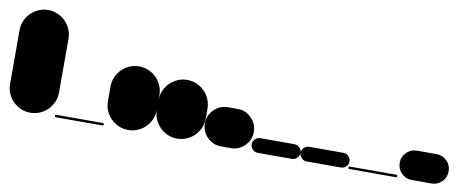

<svg xmlns="http://www.w3.org/2000/svg" viewBox="-46 -596 1892 773"><g transform="rotate(10 900.0 -210.0)"><path d="M0 -100H200V-320H0ZM100 -200Q73 -200 50 -186.5Q27 -173 13.5 -150Q0 -127 0 -100Q0 -73 13.5 -50Q27 -27 50 -13.5Q73 0 100 0Q127 0 150 -13.5Q173 -27 186.5 -50Q200 -73 200 -100Q200 -127 186.5 -150Q173 -173 150 -186.5Q127 -200 100 -200ZM100 -420Q73 -420 50 -406.5Q27 -393 13.5 -370Q0 -347 0 -320Q0 -293 13.5 -270Q27 -247 50 -233.5Q73 -220 100 -220Q127 -220 150 -233.5Q173 -247 186.5 -270Q200 -293 200 -320Q200 -347 186.5 -370Q173 -393 150 -406.5Q127 -420 100 -420Z M205 -10Q203 -10 201.5 -8.5Q200 -7 200 -5Q200 -3 201.5 -1.5Q203 0 205 0H395Q397 0 398.5 -1.5Q400 -3 400 -5Q400 -7 398.5 -8.5Q397 -10 395 -10Z M400 -100H600V-160H400ZM500 -200Q473 -200 450 -186.5Q427 -173 413.5 -150Q400 -127 400 -100Q400 -73 413.5 -50Q427 -27 450 -13.5Q473 0 500 0Q527 0 550 -13.5Q573 -27 586.5 -50Q600 -73 600 -100Q600 -127 586.5 -150Q573 -173 550 -186.5Q527 -200 500 -200ZM500 -260Q473 -260 450 -246.5Q427 -233 413.5 -210Q400 -187 400 -160Q400 -133 413.5 -110Q427 -87 450 -73.5Q473 -60 500 -60Q527 -60 550 -73.5Q573 -87 586.5 -110Q600 -133 600 -160Q600 -187 586.5 -210Q573 -233 550 -246.5Q527 -260 500 -260Z M600 -100H800V-140H600ZM700 -200Q673 -200 650 -186.5Q627 -173 613.5 -150Q600 -127 600 -100Q600 -73 613.5 -50Q627 -27 650 -13.5Q673 0 700 0Q727 0 750 -13.5Q773 -27 786.5 -50Q800 -73 800 -100Q800 -127 786.5 -150Q773 -173 750 -186.5Q727 -200 700 -200ZM700 -240Q673 -240 650 -226.5Q627 -213 613.5 -190Q600 -167 600 -140Q600 -113 613.5 -90Q627 -67 650 -53.5Q673 -40 700 -40Q727 -40 750 -53.5Q773 -67 786.5 -90Q800 -113 800 -140Q800 -167 786.5 -190Q773 -213 750 -226.5Q727 -240 700 -240Z M880 -160Q847 -160 823.5 -136.5Q800 -113 800 -80Q800 -47 823.5 -23.5Q847 0 880 0H920Q953 0 976.5 -23.5Q1000 -47 1000 -80Q1000 -113 976.5 -136.5Q953 -160 920 -160Z M1030 -60Q1018 -60 1009 -51Q1000 -42 1000 -30Q1000 -18 1009 -9Q1018 0 1030 0H1170Q1182 0 1191 -9Q1200 -18 1200 -30Q1200 -42 1191 -51Q1182 -60 1170 -60Z M1230 -60Q1218 -60 1209 -51Q1200 -42 1200 -30Q1200 -18 1209 -9Q1218 0 1230 0H1370Q1382 0 1391 -9Q1400 -18 1400 -30Q1400 -42 1391 -51Q1382 -60 1370 -60Z M1405 -10Q1403 -10 1401.5 -8.5Q1400 -7 1400 -5Q1400 -3 1401.5 -1.5Q1403 0 1405 0H1595Q1597 0 1598.5 -1.5Q1600 -3 1600 -5Q1600 -7 1598.5 -8.5Q1597 -10 1595 -10Z M1660 -120Q1635 -120 1617.5 -102.5Q1600 -85 1600 -60Q1600 -35 1617.5 -17.5Q1635 0 1660 0H1740Q1765 0 1782.5 -17.5Q1800 -35 1800 -60Q1800 -85 1782.5 -102.5Q1765 -120 1740 -120Z"/></g></svg>

Font: Wavefont ExtraBold
Style: Regular
Weight: 800
Monospace: yes
Version: Version 3.005;gftools[0.9.33]